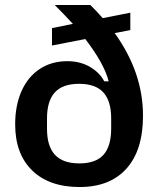

<svg xmlns="http://www.w3.org/2000/svg" viewBox="-20 -742 639 772"><path d="M41 -242Q41 -318 66.5 -375.5Q92 -433 139.5 -464.5Q187 -496 251 -496Q303 -496 342.5 -472.5Q382 -449 399 -415H417Q399 -486 323 -585L189 -559V-629L273 -646Q240 -682 200 -722H343Q368 -698 393 -669L504 -691V-621L441 -609Q555 -451 555 -277Q555 -138 488.5 -64Q422 10 300 10Q178 10 109.5 -56.5Q41 -123 41 -242ZM299 -85Q365 -85 396 -119.5Q427 -154 427 -225V-266Q427 -336 395.5 -370.5Q364 -405 298 -405Q232 -405 200.5 -370.5Q169 -336 169 -266V-224Q169 -154 201 -119.5Q233 -85 299 -85Z"/></svg>

Font: Mozilla Text BETA SemiBold
Style: Regular
Weight: 600
Designer: Studio DRAMA
Foundry: Studio DRAMA
Version: Version 0.100